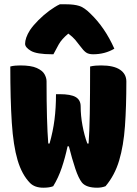

<svg xmlns="http://www.w3.org/2000/svg" viewBox="-20 -865 640 895"><path d="M241 -426H258Q310 -426 333 -412.5Q356 -399 356 -369Q356 -326 364.5 -280Q373 -234 387 -196H393Q397 -249 398.5 -334.5Q400 -420 400 -555Q413 -558 425.5 -559Q438 -560 451 -560Q510 -560 539.5 -540Q569 -520 569 -485Q569 -368 562.5 -277Q556 -186 535.5 -117Q515 -48 472 3Q454 10 433 10Q382 10 362 -14Q346 -34 331 -79Q316 -124 301 -183H295Q284 -131 268 -83.5Q252 -36 228 3Q211 10 182 10Q142 10 120 -12Q82 -51 62 -118.5Q42 -186 35 -293Q28 -400 28 -555Q39 -558 51 -559Q63 -560 74 -560Q125 -560 151.5 -548Q178 -536 187.5 -519Q197 -502 197 -486Q197 -390 199 -318Q201 -246 205 -196H211Q227 -252 234 -307Q241 -362 241 -426ZM259 -845H288Q325 -845 349 -837.5Q373 -830 401 -802Q469 -737 513 -638Q469 -612 414 -612Q393 -612 381 -620.5Q369 -629 353 -651Q342 -666 330.5 -679.5Q319 -693 299 -708H298Q267 -682 253.5 -657.5Q240 -633 229 -612H223Q151 -612 124 -628Q97 -644 97 -661Q97 -674 102.5 -690Q108 -706 120 -725Q135 -747 159 -771Q183 -795 210 -815Q237 -835 259 -845Z"/></svg>

Font: Recursive Mn Csl St XBk
Style: Regular
Weight: 1000
Monospace: yes
Version: Version 1.079;hotconv 1.0.112;makeotfexe 2.5.65598; ttfautoh